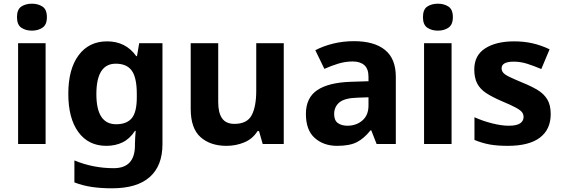

<svg xmlns="http://www.w3.org/2000/svg" viewBox="-20 -780 3041 1040"><path d="M153 -760Q186 -760 210 -744.5Q234 -729 234 -687Q234 -646 210 -630Q186 -614 153 -614Q119 -614 95.5 -630Q72 -646 72 -687Q72 -729 95.5 -744.5Q119 -760 153 -760ZM227 -546V0H78V-546Z M560 -556Q661 -556 718 -476H722L734 -546H860V1Q860 118 791 179Q722 240 587 240Q529 240 479.5 233Q430 226 383 208V89Q484 131 596 131Q711 131 711 7V-4Q711 -21 712.5 -39Q714 -57 715 -71H711Q683 -28 644 -9Q605 10 556 10Q459 10 404.5 -64.5Q350 -139 350 -272Q350 -406 406 -481Q462 -556 560 -556ZM607 -435Q502 -435 502 -270Q502 -107 609 -107Q666 -107 693.5 -139.5Q721 -172 721 -253V-271Q721 -359 694 -397Q667 -435 607 -435Z M1517 -546V0H1403L1383 -70H1375Q1349 -28 1303.5 -9Q1258 10 1207 10Q1119 10 1066 -37.5Q1013 -85 1013 -190V-546H1162V-227Q1162 -169 1183 -139Q1204 -109 1250 -109Q1318 -109 1343 -155.5Q1368 -202 1368 -289V-546Z M1897 -557Q2007 -557 2065.5 -509.5Q2124 -462 2124 -364V0H2020L1991 -74H1987Q1952 -30 1913 -10Q1874 10 1806 10Q1733 10 1685 -32.5Q1637 -75 1637 -163Q1637 -250 1698 -291.5Q1759 -333 1881 -337L1976 -340V-364Q1976 -407 1953.5 -427Q1931 -447 1891 -447Q1851 -447 1813 -435.5Q1775 -424 1737 -407L1688 -508Q1732 -531 1785.5 -544Q1839 -557 1897 -557ZM1918 -251Q1846 -249 1818 -225Q1790 -201 1790 -162Q1790 -128 1810 -113.5Q1830 -99 1862 -99Q1910 -99 1943 -127.5Q1976 -156 1976 -208V-253Z M2352 -760Q2385 -760 2409 -744.5Q2433 -729 2433 -687Q2433 -646 2409 -630Q2385 -614 2352 -614Q2318 -614 2294.5 -630Q2271 -646 2271 -687Q2271 -729 2294.5 -744.5Q2318 -760 2352 -760ZM2426 -546V0H2277V-546Z M2963 -162Q2963 -79 2904.5 -34.5Q2846 10 2730 10Q2673 10 2632 2.5Q2591 -5 2550 -22V-145Q2594 -125 2645 -112Q2696 -99 2735 -99Q2779 -99 2797.5 -112Q2816 -125 2816 -146Q2816 -160 2808.5 -171Q2801 -182 2776 -196Q2751 -210 2698 -232Q2647 -254 2614 -275.5Q2581 -297 2565 -327.5Q2549 -358 2549 -404Q2549 -480 2608 -518Q2667 -556 2765 -556Q2816 -556 2862 -546Q2908 -536 2957 -513L2912 -406Q2872 -423 2836 -434.5Q2800 -446 2763 -446Q2697 -446 2697 -410Q2697 -397 2705.5 -386.5Q2714 -376 2738.5 -364Q2763 -352 2811 -332Q2858 -313 2892 -292.5Q2926 -272 2944.5 -241.5Q2963 -211 2963 -162Z"/></svg>

Font: Noto Sans Thaana
Style: Bold
Weight: 700
Designer: David Williams
Foundry: Google Inc.
Version: Version 3.001; ttfautohint (v1.8.4.7-5d5b)